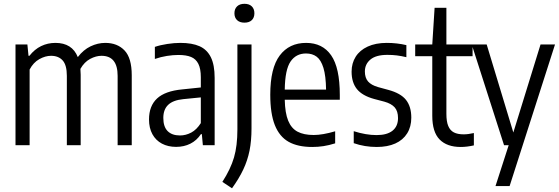

<svg xmlns="http://www.w3.org/2000/svg" viewBox="-20 -782 3012 1034"><path d="M689.5 -376.5V0H613.5V-373.5Q613.5 -481.5 526.5 -481.5Q497 -481.5 465.5 -464.8Q434 -448 413 -411Q414.5 -396 414.5 -379.5V0H340V-373.5Q340 -431.5 317.5 -456.5Q295 -481.5 255 -481.5Q224 -481.5 191.8 -463.5Q159.5 -445.5 139.5 -407.5V0H63.5V-542.5H127.5L133.5 -481.5H138.5Q166 -516.5 201.5 -533.8Q237 -551 278.5 -551Q368.5 -551 399 -474.5Q429 -514 467.8 -532.5Q506.5 -551 547 -551Q612 -551 650.8 -510.2Q689.5 -469.5 689.5 -376.5Z M1136 -362.5V0H1072.5L1067 -59.5H1062Q1039.5 -25.5 1005.2 -8.2Q971 9 928.5 9Q885 9 852 -8.5Q819 -26 800.8 -59.2Q782.5 -92.5 782.5 -138.5Q782.5 -211.5 826 -251.8Q869.5 -292 961 -300.5L1061.5 -311V-366Q1061.5 -412 1048.2 -438.2Q1035 -464.5 1009 -475.2Q983 -486 940.5 -486Q912 -486 878.8 -480.8Q845.5 -475.5 814 -464.5V-529.5Q843 -539.5 880.8 -545.2Q918.5 -551 951.5 -551Q1014.5 -551 1054.8 -533Q1095 -515 1115.5 -473.8Q1136 -432.5 1136 -362.5ZM1061.5 -119V-257.5L966.5 -248Q912 -242.5 885.8 -217.5Q859.5 -192.5 859.5 -147Q859.5 -99.5 882.8 -76Q906 -52.5 949.5 -52.5Q980.5 -52.5 1009.8 -68Q1039 -83.5 1061.5 -119Z M1177.5 197.5Q1222 128.5 1240.2 66Q1258.5 3.5 1258.5 -85V-542.5H1334.5V-90.5Q1334.5 -23.5 1323.8 29.5Q1313 82.5 1290.2 130.8Q1267.5 179 1229.5 232ZM1242.5 -710.5Q1242.5 -734 1256.8 -747.8Q1271 -761.5 1296.5 -761.5Q1322 -761.5 1336 -747.8Q1350 -734 1350 -710.5Q1350 -687 1336 -673.5Q1322 -660 1296.5 -660Q1271 -660 1256.8 -673.5Q1242.5 -687 1242.5 -710.5Z M1810 -245H1513.5Q1515 -173.5 1532 -132Q1549 -90.5 1582.5 -72.8Q1616 -55 1669.5 -55Q1717.5 -55 1785 -75V-10Q1751.5 0.5 1722 5Q1692.5 9.5 1661.5 9.5Q1584 9.5 1534.5 -18.2Q1485 -46 1460.2 -108Q1435.5 -170 1435.5 -272Q1435.5 -415.5 1486.5 -483.2Q1537.5 -551 1628.5 -551Q1717 -551 1763.5 -484Q1810 -417 1810 -270.5ZM1513.5 -299.5H1736Q1735 -373.5 1721.8 -416.5Q1708.5 -459.5 1685.2 -476.8Q1662 -494 1628 -494Q1574.5 -494 1544.8 -450.8Q1515 -407.5 1513.5 -299.5Z M1885 -11V-75.5Q1951 -54.5 2008 -54.5Q2064.5 -54.5 2094 -78.2Q2123.5 -102 2123.5 -146Q2123.5 -183.5 2105.5 -203.8Q2087.5 -224 2050 -234.5L1995 -249Q1931 -266.5 1902.2 -302.2Q1873.5 -338 1873.5 -396Q1873.5 -441.5 1895.5 -476.5Q1917.5 -511.5 1960.2 -531.2Q2003 -551 2063 -551Q2117.5 -551 2168.5 -539V-474Q2141.5 -480.5 2117.5 -483.5Q2093.5 -486.5 2066 -486.5Q2005 -486.5 1975 -461.5Q1945 -436.5 1945 -397Q1945 -363 1962.2 -343.2Q1979.5 -323.5 2016 -313L2071 -298Q2138 -280 2166.5 -244Q2195 -208 2195 -148.5Q2195 -99.5 2172.8 -63.8Q2150.5 -28 2108.8 -9.2Q2067 9.5 2009 9.5Q1943.5 9.5 1885 -11Z M2532 -65.5V1Q2494 9.5 2461.5 9.5Q2387 9.5 2347.5 -30.8Q2308 -71 2308 -158.5V-479.5H2216V-542.5H2308L2320.5 -740H2384V-542.5H2525V-479.5H2384V-169Q2384 -127.5 2394 -103.5Q2404 -79.5 2424.2 -69Q2444.5 -58.5 2477 -58.5Q2501.5 -58.5 2532 -65.5Z M2891 -542.5H2969L2724.5 220H2648.5L2719.5 0H2694.5L2520.5 -542.5H2601L2744.5 -68.5Z"/></svg>

Font: Encode Sans Condensed
Style: Regular
Weight: 400
Width: 3
Designer: Multiple Designers
Foundry: Impallari Type
Version: Version 2.000